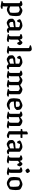

<svg xmlns="http://www.w3.org/2000/svg" viewBox="2541 -3381 1040 6162"><g transform="rotate(90 3061.0 -300.0)"><path d="M193 200Q185 200 160 196.5Q135 193 104 187.5Q73 182 46.5 176Q20 170 8 166Q8 158 11.5 150.5Q15 143 18 139L45 134Q61 131 71 116.5Q81 102 81 54V-392Q81 -411 66 -417L7 -440Q8 -452 12 -460.5Q16 -469 20 -472Q36 -481 64.5 -490.5Q93 -500 114 -500Q142 -500 163 -480.5Q184 -461 185 -431Q216 -454 253 -477Q290 -500 320 -500Q336 -500 358.5 -492.5Q381 -485 405 -473Q429 -461 448.5 -448Q468 -435 476 -425Q484 -412 488.5 -385.5Q493 -359 494.5 -329Q496 -299 496 -276Q496 -223 489 -174Q482 -125 473 -94Q458 -79 426.5 -56.5Q395 -34 356 -17Q317 0 279 0Q259 0 235 -9.5Q211 -19 187 -32V74Q187 95 183 110Q179 125 176 131L260 140Q262 143 264.5 149.5Q267 156 267 165Q262 173 248 181Q234 189 218.5 194.5Q203 200 193 200ZM282 -78Q294 -78 315 -83Q336 -88 354.5 -94.5Q373 -101 380 -105Q386 -123 389 -154Q392 -185 392 -216Q392 -249 389.5 -281.5Q387 -314 383.5 -338Q380 -362 377 -369Q373 -376 357 -387Q341 -398 321.5 -406.5Q302 -415 288 -415Q280 -415 262.5 -410Q245 -405 224.5 -397.5Q204 -390 187 -383V-108Q208 -97 238 -87.5Q268 -78 282 -78Z M715 4Q696 4 670.5 -8.5Q645 -21 624 -36.5Q603 -52 597 -61Q590 -71 585 -96Q580 -121 580 -151Q580 -175 583 -194Q586 -202 603 -217.5Q620 -233 641 -247.5Q662 -262 675 -265Q683 -267 700.5 -268Q718 -269 738 -270Q765 -272 790.5 -274Q816 -276 850 -282V-394Q829 -406 796 -414.5Q763 -423 734 -423Q727 -423 720.5 -422Q714 -421 709 -421L678 -340Q674 -337 663 -333.5Q652 -330 637 -329Q626 -341 612.5 -366Q599 -391 594 -420Q620 -446 657 -463.5Q694 -481 733.5 -490.5Q773 -500 806 -500Q823 -500 848 -490Q873 -480 898 -464.5Q923 -449 940 -432.5Q957 -416 957 -404V-73L1028 -64Q1031 -61 1034 -53.5Q1037 -46 1037 -36Q1030 -27 1015 -18.5Q1000 -10 983 -5Q966 0 955 0Q923 0 899 -18Q875 -36 863 -57Q844 -45 815.5 -31Q787 -17 760 -6.5Q733 4 715 4ZM749 -76Q759 -76 778 -81Q797 -86 817 -93Q837 -100 850 -107V-229Q831 -222 809 -218.5Q787 -215 765 -212Q739 -209 717 -205Q695 -201 683 -191Q683 -174 684.5 -151Q686 -128 692 -110Q697 -102 714.5 -89Q732 -76 749 -76Z M1256 0Q1247 0 1222.5 -3.5Q1198 -7 1168 -12.5Q1138 -18 1111.5 -24Q1085 -30 1073 -34Q1073 -42 1076.5 -49.5Q1080 -57 1083 -61L1109 -66Q1125 -69 1134.5 -83.5Q1144 -98 1144 -146V-392Q1144 -411 1129 -417L1070 -440Q1071 -452 1075 -460.5Q1079 -469 1082 -472Q1098 -481 1126.5 -490.5Q1155 -500 1177 -500Q1208 -500 1228 -477.5Q1248 -455 1248 -417V-412Q1261 -426 1278.5 -447Q1296 -468 1314.5 -484Q1333 -500 1349 -500Q1366 -500 1384.5 -483Q1403 -466 1415 -446Q1427 -426 1427 -418Q1427 -410 1421 -393.5Q1415 -377 1406 -359.5Q1397 -342 1389 -333Q1378 -333 1366 -336.5Q1354 -340 1346 -342Q1337 -362 1328 -382Q1319 -402 1312 -402Q1307 -402 1293.5 -392.5Q1280 -383 1266.5 -372Q1253 -361 1250 -358V-126Q1250 -105 1246 -90Q1242 -75 1238 -69L1324 -60Q1326 -57 1328.5 -50.5Q1331 -44 1331 -35Q1326 -27 1311.5 -19Q1297 -11 1281 -5.5Q1265 0 1256 0Z M1631 0Q1623 0 1599 -3.5Q1575 -7 1546 -12.5Q1517 -18 1491 -24Q1465 -30 1454 -34Q1454 -42 1457.5 -49.5Q1461 -57 1464 -61L1489 -65Q1504 -68 1513 -83Q1522 -98 1522 -146V-692Q1522 -700 1519 -707Q1516 -714 1507 -717L1430 -742Q1431 -753 1434.5 -761Q1438 -769 1441 -772Q1451 -778 1473 -784.5Q1495 -791 1518 -795.5Q1541 -800 1555 -800Q1585 -800 1606.5 -777.5Q1628 -755 1628 -723V-126Q1628 -105 1624 -90Q1620 -75 1617 -69L1698 -60Q1701 -57 1703 -50.5Q1705 -44 1705 -35Q1700 -27 1686.5 -19Q1673 -11 1657 -5.5Q1641 0 1631 0Z M1889 4Q1870 4 1844.5 -8.5Q1819 -21 1798 -36.5Q1777 -52 1771 -61Q1764 -71 1759 -96Q1754 -121 1754 -151Q1754 -175 1757 -194Q1760 -202 1777 -217.5Q1794 -233 1815 -247.5Q1836 -262 1849 -265Q1857 -267 1874.5 -268Q1892 -269 1912 -270Q1939 -272 1964.5 -274Q1990 -276 2024 -282V-394Q2003 -406 1970 -414.5Q1937 -423 1908 -423Q1901 -423 1894.5 -422Q1888 -421 1883 -421L1852 -340Q1848 -337 1837 -333.5Q1826 -330 1811 -329Q1800 -341 1786.5 -366Q1773 -391 1768 -420Q1794 -446 1831 -463.5Q1868 -481 1907.5 -490.5Q1947 -500 1980 -500Q1997 -500 2022 -490Q2047 -480 2072 -464.5Q2097 -449 2114 -432.5Q2131 -416 2131 -404V-73L2202 -64Q2205 -61 2208 -53.5Q2211 -46 2211 -36Q2204 -27 2189 -18.5Q2174 -10 2157 -5Q2140 0 2129 0Q2097 0 2073 -18Q2049 -36 2037 -57Q2018 -45 1989.5 -31Q1961 -17 1934 -6.5Q1907 4 1889 4ZM1923 -76Q1933 -76 1952 -81Q1971 -86 1991 -93Q2011 -100 2024 -107V-229Q2005 -222 1983 -218.5Q1961 -215 1939 -212Q1913 -209 1891 -205Q1869 -201 1857 -191Q1857 -174 1858.5 -151Q1860 -128 1866 -110Q1871 -102 1888.5 -89Q1906 -76 1923 -76Z M2426 0Q2418 0 2394 -3.5Q2370 -7 2341 -12.5Q2312 -18 2287 -24Q2262 -30 2250 -34Q2250 -42 2253.5 -49.5Q2257 -57 2260 -61L2286 -66Q2302 -69 2311.5 -83.5Q2321 -98 2321 -146V-392Q2321 -400 2318 -407Q2315 -414 2306 -417L2244 -440Q2245 -452 2249 -460.5Q2253 -469 2256 -472Q2272 -481 2300.5 -490.5Q2329 -500 2351 -500Q2380 -500 2402 -479Q2424 -458 2424 -427Q2446 -443 2469.5 -460Q2493 -477 2514.5 -488.5Q2536 -500 2552 -500Q2577 -500 2608.5 -489Q2640 -478 2667 -460.5Q2694 -443 2707 -424Q2729 -439 2755.5 -457Q2782 -475 2806.5 -487.5Q2831 -500 2846 -500Q2869 -500 2896.5 -491Q2924 -482 2949 -467.5Q2974 -453 2990 -435.5Q3006 -418 3006 -401V-126Q3006 -105 3002 -90Q2998 -75 2995 -69L3076 -60Q3079 -57 3081 -50.5Q3083 -44 3083 -35Q3078 -27 3064.5 -19Q3051 -11 3035 -5.5Q3019 0 3009 0Q3001 0 2977 -3.5Q2953 -7 2923.5 -12.5Q2894 -18 2868 -24Q2842 -30 2831 -34Q2831 -42 2834.5 -49.5Q2838 -57 2841 -61L2866 -65Q2881 -68 2890.5 -83Q2900 -98 2900 -146V-360Q2900 -373 2884.5 -386Q2869 -399 2850.5 -407Q2832 -415 2824 -415Q2814 -415 2792 -408.5Q2770 -402 2748 -394.5Q2726 -387 2715 -383V-128Q2715 -107 2711 -91.5Q2707 -76 2703 -69L2783 -60Q2785 -57 2787.5 -50.5Q2790 -44 2790 -35Q2785 -27 2770.5 -19Q2756 -11 2740.5 -5.5Q2725 0 2714 0Q2706 0 2682.5 -3.5Q2659 -7 2630.5 -12.5Q2602 -18 2576.5 -24Q2551 -30 2540 -34Q2540 -42 2543.5 -49.5Q2547 -57 2550 -61L2575 -65Q2591 -68 2600 -83Q2609 -98 2609 -146V-360Q2609 -373 2592.5 -386Q2576 -399 2557 -407Q2538 -415 2531 -415Q2521 -415 2500 -408.5Q2479 -402 2458 -394.5Q2437 -387 2427 -383V-128Q2427 -107 2422.5 -91.5Q2418 -76 2414 -69L2494 -60Q2496 -57 2498.5 -50.5Q2501 -44 2501 -35Q2496 -27 2482 -19Q2468 -11 2452 -5.5Q2436 0 2426 0Z M3335 0Q3309 0 3280.5 -10.5Q3252 -21 3226.5 -36Q3201 -51 3183 -64.5Q3165 -78 3160 -85Q3149 -100 3141 -137Q3133 -174 3133 -219Q3133 -277 3140.5 -328.5Q3148 -380 3157 -409Q3170 -418 3194 -433.5Q3218 -449 3248 -464Q3278 -479 3310.5 -489.5Q3343 -500 3373 -500Q3389 -500 3414 -489Q3439 -478 3461 -463Q3483 -448 3491 -437Q3496 -429 3500.5 -408Q3505 -387 3508 -362Q3511 -337 3511 -316Q3495 -292 3470.5 -272.5Q3446 -253 3429 -244Q3411 -238 3358 -231.5Q3305 -225 3238 -224Q3240 -192 3244.5 -166Q3249 -140 3252 -135Q3255 -131 3273 -117.5Q3291 -104 3312.5 -92.5Q3334 -81 3347 -81Q3362 -81 3392 -85.5Q3422 -90 3451 -96Q3480 -102 3492 -104Q3496 -100 3500.5 -92.5Q3505 -85 3505 -74Q3489 -59 3463 -41.5Q3437 -24 3404.5 -12Q3372 0 3335 0ZM3303 -286Q3322 -286 3344.5 -287.5Q3367 -289 3385.5 -292Q3404 -295 3413 -299Q3412 -312 3410 -330Q3408 -348 3406 -363Q3404 -378 3403 -383Q3402 -388 3391 -396Q3380 -404 3366 -411Q3352 -418 3343 -418Q3333 -418 3314 -414Q3295 -410 3276 -404.5Q3257 -399 3248 -395Q3243 -378 3240 -350.5Q3237 -323 3237 -294Q3246 -290 3266 -288Q3286 -286 3303 -286Z M3738 0Q3730 0 3706 -3.5Q3682 -7 3653 -12.5Q3624 -18 3599 -24Q3574 -30 3562 -34Q3562 -42 3565.5 -49.5Q3569 -57 3572 -61L3598 -66Q3614 -69 3623.5 -83.5Q3633 -98 3633 -146V-392Q3633 -400 3630 -407Q3627 -414 3618 -417L3556 -440Q3557 -452 3561 -460.5Q3565 -469 3568 -472Q3584 -481 3612.5 -490.5Q3641 -500 3663 -500Q3692 -500 3713.5 -479Q3735 -458 3736 -428Q3758 -444 3781.5 -460.5Q3805 -477 3826.5 -488.5Q3848 -500 3864 -500Q3887 -500 3914.5 -491Q3942 -482 3967 -467.5Q3992 -453 4008 -435.5Q4024 -418 4024 -401V-126Q4024 -105 4020 -90Q4016 -75 4013 -69L4095 -60Q4097 -57 4099.5 -50.5Q4102 -44 4102 -35Q4097 -27 4083 -19Q4069 -11 4053.5 -5.5Q4038 0 4028 0Q4019 0 3995.5 -3.5Q3972 -7 3943.5 -12.5Q3915 -18 3889.5 -24Q3864 -30 3853 -34Q3853 -42 3856.5 -49.5Q3860 -57 3863 -61L3886 -65Q3902 -68 3910 -83Q3918 -98 3918 -146V-360Q3918 -373 3902.5 -386Q3887 -399 3868.5 -407Q3850 -415 3843 -415Q3833 -415 3812 -408.5Q3791 -402 3770 -394.5Q3749 -387 3739 -383V-128Q3739 -107 3734.5 -91.5Q3730 -76 3726 -69L3804 -60Q3806 -57 3808.5 -50.5Q3811 -44 3811 -35Q3806 -27 3792.5 -19Q3779 -11 3763.5 -5.5Q3748 0 3738 0Z M4335 0Q4323 0 4299 -8Q4275 -16 4250 -27.5Q4225 -39 4207.5 -51.5Q4190 -64 4190 -72V-441L4116 -448Q4116 -466 4120 -478Q4124 -490 4127 -494L4177 -500Q4192 -502 4196 -512Q4200 -522 4200 -542V-644Q4212 -654 4232.5 -664Q4253 -674 4272 -674L4293 -661V-500H4400L4411 -487Q4409 -471 4404 -457Q4399 -443 4395 -436L4296 -439V-83L4404 -64Q4407 -61 4410 -54Q4413 -47 4413 -37Q4401 -22 4376.5 -11Q4352 0 4335 0Z M4608 4Q4589 4 4563.5 -8.5Q4538 -21 4517 -36.5Q4496 -52 4490 -61Q4483 -71 4478 -96Q4473 -121 4473 -151Q4473 -175 4476 -194Q4479 -202 4496 -217.5Q4513 -233 4534 -247.5Q4555 -262 4568 -265Q4576 -267 4593.5 -268Q4611 -269 4631 -270Q4658 -272 4683.5 -274Q4709 -276 4743 -282V-394Q4722 -406 4689 -414.5Q4656 -423 4627 -423Q4620 -423 4613.5 -422Q4607 -421 4602 -421L4571 -340Q4567 -337 4556 -333.5Q4545 -330 4530 -329Q4519 -341 4505.5 -366Q4492 -391 4487 -420Q4513 -446 4550 -463.5Q4587 -481 4626.5 -490.5Q4666 -500 4699 -500Q4716 -500 4741 -490Q4766 -480 4791 -464.5Q4816 -449 4833 -432.5Q4850 -416 4850 -404V-73L4921 -64Q4924 -61 4927 -53.5Q4930 -46 4930 -36Q4923 -27 4908 -18.5Q4893 -10 4876 -5Q4859 0 4848 0Q4816 0 4792 -18Q4768 -36 4756 -57Q4737 -45 4708.5 -31Q4680 -17 4653 -6.5Q4626 4 4608 4ZM4642 -76Q4652 -76 4671 -81Q4690 -86 4710 -93Q4730 -100 4743 -107V-229Q4724 -222 4702 -218.5Q4680 -215 4658 -212Q4632 -209 4610 -205Q4588 -201 4576 -191Q4576 -174 4577.5 -151Q4579 -128 4585 -110Q4590 -102 4607.5 -89Q4625 -76 4642 -76Z M5149 0Q5140 0 5115.5 -3.5Q5091 -7 5061 -12.5Q5031 -18 5004.5 -24Q4978 -30 4966 -34Q4966 -42 4969.5 -49.5Q4973 -57 4976 -61L5002 -66Q5018 -69 5027.5 -83.5Q5037 -98 5037 -146V-392Q5037 -411 5022 -417L4963 -440Q4964 -452 4968 -460.5Q4972 -469 4975 -472Q4991 -481 5019.5 -490.5Q5048 -500 5070 -500Q5101 -500 5121 -477.5Q5141 -455 5141 -417V-412Q5154 -426 5171.5 -447Q5189 -468 5207.5 -484Q5226 -500 5242 -500Q5259 -500 5277.5 -483Q5296 -466 5308 -446Q5320 -426 5320 -418Q5320 -410 5314 -393.5Q5308 -377 5299 -359.5Q5290 -342 5282 -333Q5271 -333 5259 -336.5Q5247 -340 5239 -342Q5230 -362 5221 -382Q5212 -402 5205 -402Q5200 -402 5186.5 -392.5Q5173 -383 5159.5 -372Q5146 -361 5143 -358V-126Q5143 -105 5139 -90Q5135 -75 5131 -69L5217 -60Q5219 -57 5221.5 -50.5Q5224 -44 5224 -35Q5219 -27 5204.5 -19Q5190 -11 5174 -5.5Q5158 0 5149 0Z M5530 0Q5522 0 5498 -3.5Q5474 -7 5444 -12.5Q5414 -18 5388 -24Q5362 -30 5351 -34Q5351 -42 5354.5 -49.5Q5358 -57 5361 -61L5387 -66Q5403 -69 5412 -83.5Q5421 -98 5421 -146V-392Q5421 -411 5406 -417L5347 -440Q5348 -452 5352 -460.5Q5356 -469 5360 -472Q5376 -481 5404.5 -490.5Q5433 -500 5454 -500Q5484 -500 5505.5 -478Q5527 -456 5527 -423V-126Q5527 -105 5523 -90Q5519 -75 5516 -69L5597 -60Q5600 -57 5602 -50.5Q5604 -44 5604 -35Q5599 -27 5585.5 -19Q5572 -11 5556.5 -5.5Q5541 0 5530 0ZM5453 -596Q5443 -596 5427.5 -611.5Q5412 -627 5399.5 -646Q5387 -665 5387 -678Q5387 -688 5403.5 -703Q5420 -718 5440.5 -729Q5461 -740 5473 -740Q5483 -740 5498 -724Q5513 -708 5524 -688.5Q5535 -669 5535 -657Q5535 -647 5520 -632.5Q5505 -618 5485.5 -607Q5466 -596 5453 -596Z M5859 0Q5833 0 5804.5 -10.5Q5776 -21 5751 -36Q5726 -51 5708.5 -64.5Q5691 -78 5686 -85Q5675 -100 5667 -137.5Q5659 -175 5659 -220Q5659 -278 5666.5 -329Q5674 -380 5683 -409Q5696 -418 5720.5 -433.5Q5745 -449 5776 -464Q5807 -479 5839.5 -489.5Q5872 -500 5902 -500Q5918 -500 5941.5 -492Q5965 -484 5989.5 -472Q6014 -460 6033 -447Q6052 -434 6060 -424Q6068 -413 6072 -386.5Q6076 -360 6078 -330Q6080 -300 6080 -277Q6080 -224 6072.5 -174.5Q6065 -125 6056 -94Q6041 -79 6009.5 -56.5Q5978 -34 5938.5 -17Q5899 0 5859 0ZM5870 -78Q5882 -78 5902 -83Q5922 -88 5939.5 -94.5Q5957 -101 5964 -104Q5969 -120 5972 -150Q5975 -180 5975 -210Q5975 -245 5972.5 -280Q5970 -315 5966.5 -340.5Q5963 -366 5960 -371Q5957 -376 5941 -387.5Q5925 -399 5905 -408.5Q5885 -418 5869 -418Q5860 -418 5840.5 -414Q5821 -410 5802 -405Q5783 -400 5775 -396Q5770 -381 5766.5 -346.5Q5763 -312 5763 -281Q5763 -247 5765.5 -215Q5768 -183 5771.5 -161Q5775 -139 5778 -134Q5782 -129 5799 -115.5Q5816 -102 5836.5 -90Q5857 -78 5870 -78Z"/></g></svg>

Font: Texturina 72pt SemiBold
Style: Regular
Weight: 600
Designer: Guillermo Torres Carreño
Foundry: Omnibus-Type
Version: Version 1.002; ttfautohint (v1.8.3)